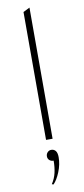

<svg xmlns="http://www.w3.org/2000/svg" viewBox="-105 -759 453 1041"><g transform="rotate(-10 121.0 -238.5)"><path d="M103 -704 139 -722V0H103ZM124 118Q110 118 101 110Q92 102 92 89Q92 76 100.5 67Q109 58 121 58Q136 58 145 69Q154 80 154 104Q154 144 137.5 184.5Q121 225 101 245L92 242Q110 215 117 184.5Q124 154 124 118Z"/></g></svg>

Font: Overpass Thin
Style: Regular
Weight: 100
Designer: Delve Withrington, Thomas Jockin
Foundry: Delve Fonts
Version: Version 3.000;DELV;Overpass